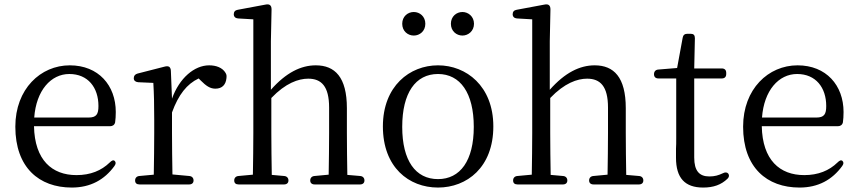

<svg xmlns="http://www.w3.org/2000/svg" viewBox="-20 -826 3861 864"><path d="M303 18C387 18 450 -17 495 -79C502 -89 502 -96 496 -102C490 -107 483 -104 474 -95C436 -58 387 -38 324 -38C214 -38 136 -106 133 -258H475C486 -258 495 -263 498 -275C500 -288 501 -304 501 -322C501 -442 423 -532 294 -532C163 -532 49 -426 49 -256C49 -72 156 18 303 18ZM134 -297C143 -419 209 -493 292 -493C376 -493 423 -432 423 -349C423 -312 414 -297 378 -297Z M588 -14C588 -2 595 4 608 4H831C844 4 851 -3 851 -14C851 -25 844 -33 832 -34L756 -41C755 -97 754 -175 754 -228V-320C783 -400 821 -448 874 -473L883 -464C907 -440 925 -427 949 -427C980 -427 996 -445 999 -474C1000 -484 1000 -490 995 -498C981 -522 952 -532 921 -532C855 -532 787 -475 754 -382L749 -505C749 -516 746 -521 742 -525C738 -528 730 -529 720 -526L599 -495C588 -492 582 -485 582 -474C582 -463 590 -457 602 -456L670 -453C673 -404 674 -354 674 -287V-228C674 -175 673 -96 672 -40L607 -34C595 -33 588 -25 588 -14Z M1034 -14C1034 -2 1041 4 1054 4H1258C1271 4 1278 -3 1278 -14C1278 -25 1271 -33 1259 -34L1203 -39C1202 -95 1201 -174 1201 -228V-385C1265 -452 1323 -472 1367 -472C1426 -472 1461 -438 1461 -342V-228C1461 -173 1460 -95 1459 -40L1395 -34C1383 -33 1376 -25 1376 -14C1376 -3 1383 4 1396 4H1600C1613 4 1620 -3 1620 -14C1620 -25 1613 -33 1601 -34L1543 -39C1542 -94 1541 -173 1541 -228V-339C1541 -479 1487 -532 1401 -532C1334 -532 1267 -499 1199 -422V-640L1202 -783C1202 -793 1200 -799 1195 -803C1190 -807 1183 -807 1173 -805L1050 -782C1038 -780 1032 -773 1032 -762C1032 -751 1039 -744 1051 -743L1120 -739V-228C1120 -175 1119 -95 1118 -40L1053 -34C1041 -33 1034 -25 1034 -14Z M1951 18C2081 18 2200 -73 2200 -257C2200 -439 2078 -532 1951 -532C1824 -532 1703 -439 1703 -257C1703 -73 1820 18 1951 18ZM1790 -255C1790 -408 1850 -493 1951 -493C2051 -493 2112 -408 2112 -255C2112 -103 2051 -20 1951 -20C1850 -20 1790 -103 1790 -255ZM1790 -719C1790 -686 1815 -666 1842 -666C1869 -666 1894 -686 1894 -719C1894 -752 1869 -772 1842 -772C1815 -772 1790 -752 1790 -719ZM2009 -719C2009 -686 2034 -666 2061 -666C2087 -666 2113 -686 2113 -719C2113 -752 2087 -772 2061 -772C2034 -772 2009 -752 2009 -719Z M2289 -14C2289 -2 2296 4 2309 4H2513C2526 4 2533 -3 2533 -14C2533 -25 2526 -33 2514 -34L2458 -39C2457 -95 2456 -174 2456 -228V-385C2520 -452 2578 -472 2622 -472C2681 -472 2716 -438 2716 -342V-228C2716 -173 2715 -95 2714 -40L2650 -34C2638 -33 2631 -25 2631 -14C2631 -3 2638 4 2651 4H2855C2868 4 2875 -3 2875 -14C2875 -25 2868 -33 2856 -34L2798 -39C2797 -94 2796 -173 2796 -228V-339C2796 -479 2742 -532 2656 -532C2589 -532 2522 -499 2454 -422V-640L2457 -783C2457 -793 2455 -799 2450 -803C2445 -807 2438 -807 2428 -805L2305 -782C2293 -780 2287 -773 2287 -762C2287 -751 2294 -744 2306 -743L2375 -739V-228C2375 -175 2374 -95 2373 -40L2308 -34C2296 -33 2289 -25 2289 -14Z M3144 18C3190 18 3225 6 3254 -22C3262 -30 3262 -38 3257 -45C3252 -51 3243 -52 3232 -46C3213 -37 3196 -32 3172 -32C3127 -32 3104 -57 3104 -117V-473H3228C3241 -473 3248 -480 3248 -493V-498C3248 -511 3241 -518 3228 -518H3104L3107 -654C3107 -668 3101 -674 3088 -674H3073C3061 -674 3054 -668 3052 -656L3027 -520L2942 -513C2930 -512 2923 -504 2923 -492C2923 -480 2930 -473 2943 -473H3023V-204C3023 -186 3023 -171 3022 -157V-116C3022 -25 3062 18 3144 18Z M3578 18C3662 18 3725 -17 3770 -79C3777 -89 3777 -96 3771 -102C3765 -107 3758 -104 3749 -95C3711 -58 3662 -38 3599 -38C3489 -38 3411 -106 3408 -258H3750C3761 -258 3770 -263 3773 -275C3775 -288 3776 -304 3776 -322C3776 -442 3698 -532 3569 -532C3438 -532 3324 -426 3324 -256C3324 -72 3431 18 3578 18ZM3409 -297C3418 -419 3484 -493 3567 -493C3651 -493 3698 -432 3698 -349C3698 -312 3689 -297 3653 -297Z"/></svg>

Font: 寒蝉锦书宋
Style: Regular
Weight: 400
Designer: 寒蝉锦书宋{Warren} 思源宋体{Ryoko NISHIZUKA 西塚涼子 (kana & ideographs); Frank Grießhammer (Latin, Greek & Cyrillic); Wenlong ZHANG 
Foundry: Adobe & ChillType
Version: Version 2.000;Glyphs 3.1.1 (3135)